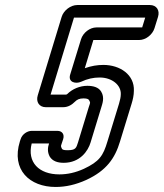

<svg xmlns="http://www.w3.org/2000/svg" viewBox="-20 -712 650 763"><path d="M302 -556 259 -416C249 -384 282 -378 302 -387C328 -399 351 -404 376 -404C426 -404 462 -373 460 -337C460 -326 457 -314 453 -300L407 -150C390 -93 375 -70 313 -41C280 -26 248 -19 216 -19C135 -19 87 -67 106 -142H175C170 -127 167 -109 178 -89C189 -72 208 -65 233 -65C298 -65 330 -112 340 -146L383 -287C386 -298 397 -324 382 -348C372 -365 351 -371 327 -371C298 -371 268 -359 247 -338C246 -337 244 -337 243 -336H181L274 -642H557L545 -603H363C337 -603 310 -582 302 -556ZM594 -600 608 -645C616 -671 602 -692 576 -692H287C261 -692 233 -671 225 -645L130 -333C122 -307 136 -286 162 -286H231C251 -286 266 -296 278 -308C286 -316 295 -321 312 -321C328 -321 332 -317 334 -314C340 -302 339 -306 333 -287L290 -146C283 -124 281 -115 248 -115C231 -115 228 -118 226 -121C220 -134 222 -130 228 -150L231 -159C237 -178 227 -192 208 -192H106C89 -192 68 -179 62 -159L59 -150C24 -37 98 31 201 31C241 31 281 22 323 3C403 -34 437 -83 457 -150L503 -300C508 -316 512 -334 512 -351C515 -415 457 -454 391 -454C366 -454 343 -450 317 -441L351 -553H533C559 -553 586 -574 594 -600Z"/></svg>

Font: DIN Rundschrift
Style: BreitKontKu
Weight: 400
Width: 7
Version: Version 1.027